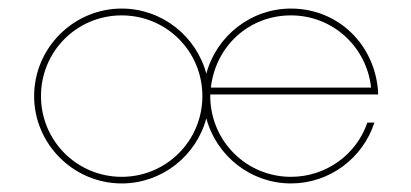

<svg xmlns="http://www.w3.org/2000/svg" viewBox="-20 -425 970 453"><path d="M872.1 -202.1V-208C864.7 -320.8 776.9 -404.8 666.5 -404.8C571.3 -404.8 490.2 -339.4 466.8 -251C443.4 -339.4 362.3 -404.8 267.1 -404.8C153.8 -404.8 60.5 -312 60.5 -198.2C60.5 -85 153.8 7.8 267.1 7.8C362.3 7.8 443.4 -57.6 466.8 -146C490.2 -57.6 571.3 7.8 666.5 7.8C757.8 7.8 836.4 -52.2 863.3 -135.7H846.7C821.3 -61 750 -7.8 666.5 -7.8C562.5 -7.8 478.5 -90.3 476.1 -194.3V-202.1ZM267.1 -7.8C161.6 -7.8 76.7 -92.8 76.7 -198.2C76.7 -304.2 161.6 -388.7 267.1 -388.7C372.6 -388.7 457.5 -304.2 457.5 -198.2C457.5 -92.8 372.6 -7.8 267.1 -7.8ZM666.5 -388.7C765.1 -388.7 845.2 -314.5 855.5 -218.3H477.5C488.8 -316.4 567.4 -388.7 666.5 -388.7Z"/></svg>

Font: Now Thin
Style: Regular
Weight: 100
Designer: Alfredo Marco Pradil
Foundry: Alfredo Marco Pradil
Version: Version 1.200;hotconv 1.0.109;makeotfexe 2.5.65596